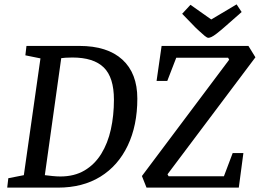

<svg xmlns="http://www.w3.org/2000/svg" viewBox="-20 -858 1188 878"><path d="M13 0 18 -43 89 -57 165 -591 96 -605 101 -648H343Q471 -648 539.5 -585.5Q608 -523 608 -407Q608 -284 564 -192Q520 -100 439 -50Q358 0 245 0ZM256 -51Q320 -51 366.5 -78.5Q413 -106 443 -154.5Q473 -203 487 -266.5Q501 -330 501 -402Q501 -504 454.5 -549.5Q408 -595 311 -595Q294 -595 279 -594Q264 -593 260 -592L185 -57Q200 -55 220 -53Q240 -51 256 -51ZM650 0 629 -53 1028 -585 1023 -594H786L745 -488H696L719 -648H1116L1148 -596L746 -61L751 -52H1004L1044 -158H1093L1072 0ZM933 -685Q927 -685 916 -694Q905 -703 894 -713.5Q883 -724 876 -730L813 -795L851 -836L946 -769L1062 -838L1085 -803L1011 -738Q987 -717 971.5 -705Q956 -693 947 -689Q938 -685 933 -685Z"/></svg>

Font: Faustina Medium
Style: Italic
Weight: 500
Italic angle: -8°
Designer: Alfonso Garcia
Foundry: http://www.omnibus-type.com
Version: Version 1.200